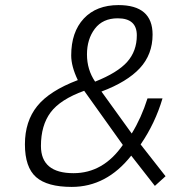

<svg xmlns="http://www.w3.org/2000/svg" viewBox="-20 -725 673 755"><path d="M446 -705C388 -705 342.5 -687.3 309.5 -652C276.5 -616.7 260 -568.3 260 -507C260 -478.3 268.7 -446 286 -410C212 -382 158.8 -348 126.5 -308C94.2 -268 78 -217.8 78 -157.5C78 -97.2 92.7 -54.2 122 -28.5C151.3 -2.8 198 10 262 10C353.3 10 431.3 -31 496 -113L589 6L631 -32L533 -157C571 -212.3 599.7 -272.7 619 -338H560C544 -287.3 523.3 -241.3 498 -200L379 -365C446.3 -390.3 496.7 -421 530 -457C563.3 -493 580 -537 580 -589C580 -666.3 535.3 -705 446 -705ZM269 -44C183.7 -44 141 -79.7 141 -151C141 -205 153.7 -249 179 -283C204.3 -317 248.3 -345.3 311 -368L463 -155C411.7 -81 347 -44 269 -44ZM353 -612C373.7 -639.3 403.7 -653 443 -653C493 -653 518 -630.7 518 -586C518 -544.7 505.3 -509.8 480 -481.5C454.7 -453.2 412.7 -427.3 354 -404C332.7 -435.3 322 -471 322 -511C322 -551 332.3 -584.7 353 -612Z"/></svg>

Font: Titillium Web
Style: Light Italic
Weight: 300
Italic angle: -13°
Version: Version 1.001;PS 57.000;hotconv 1.0.70;makeotf.lib2.5.55311